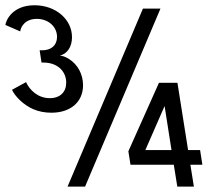

<svg xmlns="http://www.w3.org/2000/svg" viewBox="-33 -692 810 712"><path d="M-13 -599.5 42 -575.5C43 -588.5 57 -622 103.5 -622C147 -622 178.5 -592.5 178.5 -555C178.5 -523.5 156 -505.5 124 -505.5H114L121 -460H128.5C178.5 -460 212.5 -429 212.5 -385.5C212.5 -350.5 190 -328 151.5 -328C107.5 -328 77 -358 63.5 -387.5L11.5 -359C22 -336 52 -304 89.5 -287.5C109.5 -278.5 133.5 -274 157.5 -274C230 -274 275 -315 275 -376C275 -416 255.5 -453 222.5 -473.5C210.5 -481 198 -485.5 189 -486C216 -492 234 -518 234 -554C234 -620 174 -672.5 95 -672.5C13 -672.5 -11 -616.5 -13 -599.5ZM217.5 0H282.5L562 -660H497ZM443 -131 451 -81H611.5L624.5 0H686L673 -81H717.5L709 -135.5H664.5L625 -385H556.5ZM506 -135.5 577 -298H577.5L603 -135.5Z"/></svg>

Font: Font.Observer
Style: Regular
Weight: 500
Italic angle: 9°
Version: Version 1.001;FEAKit 1.0